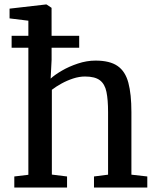

<svg xmlns="http://www.w3.org/2000/svg" viewBox="-20 -839 698 859"><path d="M32 -678.7H334.3V-625.5H32ZM106.9 -57V-746.4L22.8 -756.7V-800.3L185.9 -819.1H188L210.7 -803.9L210.9 -571.9L206.6 -487.3Q224.5 -504 256.7 -522.8Q288.9 -541.6 328.5 -554.7Q368 -567.9 407.6 -567.9Q471.3 -567.9 506 -543.8Q540.8 -519.8 554.3 -468.8Q567.9 -417.8 567.9 -337.4V-57.5L639 -49.5V0H400.5V-49.5L463.5 -57.5V-337.9Q463.5 -392.5 456.3 -427.7Q449.2 -462.9 427 -479.8Q404.8 -496.7 360.4 -496.7Q334.5 -496.7 307.2 -487.8Q279.8 -478.8 255 -465.1Q230.1 -451.4 212 -437.3V-57.9L280 -49.5V0H44V-49.5Z"/></svg>

Font: Merriweather 7pt Light
Style: Regular
Weight: 300
Designer: Eben Sorkin
Foundry: Eben Sorkin
Version: Version 2.200;gftools[0.9.31]